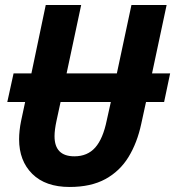

<svg xmlns="http://www.w3.org/2000/svg" viewBox="-20 -734 697 764"><path d="M257 10Q161 10 108.5 -42Q56 -94 56 -180Q56 -196 58 -215Q60 -234 64 -253L80 -328H9L34 -442H105L162 -714H303L245 -442H445L503 -714H643L585 -442H657L633 -328H561L542 -241Q526 -166 491.5 -109.5Q457 -53 399.5 -21.5Q342 10 257 10ZM276 -112Q328 -112 359 -147Q390 -182 405 -256L421 -328H221L205 -254Q197 -217 197 -192Q197 -112 276 -112Z"/></svg>

Font: Noto Sans SemiCondensed
Style: Bold Italic
Weight: 700
Width: 4
Italic angle: -12°
Designer: Monotype Design Team
Foundry: Monotype Imaging Inc.
Version: Version 2.013; ttfautohint (v1.8.4.7-5d5b)